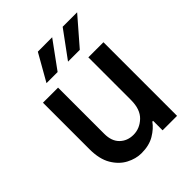

<svg xmlns="http://www.w3.org/2000/svg" viewBox="-212 -877 1006 1006"><g transform="rotate(-45 291.0 -373.5)"><path d="M406.2 -229.8V-545.5H518.1V0H410.9V-70.3H405.2Q383.9 -39.8 344.6 -16.3Q305.4 7.1 248.6 7.1Q206.7 7.1 165.5 -14.6Q124.3 -36.2 97.1 -82Q70 -127.8 70 -201V-545.5H181.8V-202.8Q181.8 -148.8 211.5 -119.9Q241.1 -90.9 286.6 -90.9Q333.1 -90.9 369.7 -125.4Q406.2 -159.8 406.2 -229.8ZM315 -604.8 424.4 -753.9H531.6L402.3 -604.8ZM155.5 -604.8 240.1 -753.6 346.6 -753.9 237.9 -604.8Z"/></g></svg>

Font: Interface Medium
Style: Regular
Weight: 500
Designer: Rasmus Andersson
Foundry: rsms
Version: Version 1.8